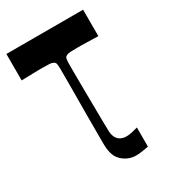

<svg xmlns="http://www.w3.org/2000/svg" viewBox="-214 -816 1025 1138"><g transform="rotate(-30 298.5 -247.0)"><path d="M464 195Q442 199 420 202.5Q398 206 378 206Q345 206 317 191.5Q289 177 272 155Q244 122 244 43Q244 0 244 -30Q244 -60 244 -81Q244 -102 244 -117.5Q244 -133 244 -148Q244 -208 244.5 -248Q245 -288 245 -315Q245 -342 245 -363.5Q245 -385 245 -408.5Q245 -432 245 -463Q245 -487 242 -499.5Q239 -512 223 -517Q217 -520 203 -521Q189 -522 157 -522Q148 -522 131 -522Q114 -522 86 -521Q58 -520 12 -519V-700H537V-519Q492 -520 463.5 -521Q435 -522 418.5 -522Q402 -522 393 -522Q361 -522 347 -521Q333 -520 326 -517Q310 -512 307 -499.5Q304 -487 304 -463Q304 -442 304 -406Q304 -370 304.5 -324.5Q305 -279 305.5 -230.5Q306 -182 306.5 -136Q307 -90 307.5 -53.5Q308 -17 309 5Q311 30 321 46.5Q331 63 347.5 71Q364 79 384 79Q403 79 423.5 74.5Q444 70 464 64Z"/></g></svg>

Font: Ojuju
Style: Bold
Weight: 700
Designer: Chisaokwu Joboson, Mirko Velimirovic
Foundry: Udi Foundry
Version: Version 1.000